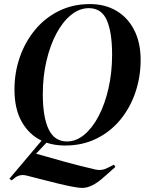

<svg xmlns="http://www.w3.org/2000/svg" viewBox="-20 -697 710 942"><path d="M299 17Q249 17 208 3L157 57Q209 72 288 94Q367 116 449 135Q480 142 509 126L539 111L546 122L493 169Q432 225 384 225Q367 225 335.5 219Q304 213 265 203.5Q226 194 185.5 183.5Q145 173 109 164Q75 156 50 178L37 188L26 180L184 -7Q123 -36 87 -99Q51 -162 51 -258Q51 -341 77 -416Q103 -491 151.5 -550Q200 -609 268.5 -643Q337 -677 421 -677Q496 -677 552 -643.5Q608 -610 639 -548.5Q670 -487 670 -403Q670 -319 644 -243Q618 -167 569.5 -108.5Q521 -50 452.5 -16.5Q384 17 299 17ZM309 -3Q354 -3 394 -36.5Q434 -70 464.5 -128.5Q495 -187 512.5 -264.5Q530 -342 530 -429Q530 -539 504 -598Q478 -657 416 -657Q370 -657 329 -624Q288 -591 257 -533Q226 -475 208 -398.5Q190 -322 190 -235Q190 -123 218.5 -63Q247 -3 309 -3Z"/></svg>

Font: DM Serif Display
Style: Italic
Weight: 400
Italic angle: -12°
Designer: Colophon Foundry, Frank Grießhammer
Foundry: Colophon Foundry
Version: Version 5.100; ttfautohint (v1.8.2)